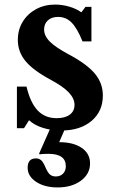

<svg xmlns="http://www.w3.org/2000/svg" viewBox="-20 -561 506 840"><path d="M107 -35 85 0H54V-182H96Q113 -111 145 -77.5Q177 -44 228 -44Q265 -44 285.5 -59.5Q306 -75 306 -102Q306 -130 281 -156.5Q256 -183 200 -213Q124 -254 91 -294.5Q58 -335 58 -386Q58 -431 79.5 -466Q101 -501 138 -521Q175 -541 221 -541Q252 -541 283 -532Q314 -523 336 -507L354 -531H380V-380H341Q318 -437 293.5 -462Q269 -487 234 -487Q206 -487 189.5 -472Q173 -457 173 -432Q173 -404 198 -379Q223 -354 279 -324Q360 -281 395 -239Q430 -197 430 -143Q430 -74 380.5 -32Q331 10 248 10Q205 10 168 -1.5Q131 -13 107 -35ZM271 -13 239 61Q301 61 337.5 86Q374 111 374 154Q374 200 334 229.5Q294 259 232 259Q175 259 138 234.5Q101 210 101 173Q101 132 137 132Q151 132 160 140Q169 148 178 169Q188 193 198 202Q208 211 224 211Q244 211 256 198.5Q268 186 268 166Q268 112 192 112Q171 112 153 114L151 111L206 -13Z"/></svg>

Font: Libre Baskerville
Style: Bold
Weight: 700
Designer: Pablo Impallari, Rodrigo Fuenzalida
Foundry: Pablo Impallari, Rodrigo Fuenzalida
Version: Version 1.051; ttfautohint (v1.8.4.7-5d5b)